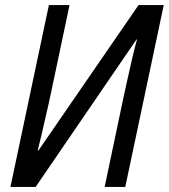

<svg xmlns="http://www.w3.org/2000/svg" viewBox="-20 -734 663 754"><path d="M172 -714H253L180 -368L170 -322Q138 -180 128 -143H131L524 -714H623L472 0H391L464 -347L480 -420Q504 -530 518 -579H516L120 0H21Z"/></svg>

Font: Noto Sans UI Narrow
Style: Italic
Weight: 400
Width: 4
Italic angle: -12°
Designer: Monotype Design Team
Foundry: Monotype Imaging Inc.
Version: Version 1.001